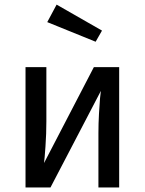

<svg xmlns="http://www.w3.org/2000/svg" viewBox="-20 -821 634 841"><path d="M228 -800.8 426.8 -687 398.9 -638.2 187 -724.1ZM502 -526.9V0H411.1V-237.8Q411.1 -279.8 413.6 -323.7Q416 -367.7 418.2 -390.9Q420.4 -414.1 421.9 -422.9L201.2 0H91.8V-526.9H183.1V-289.1Q183.1 -235.8 179.2 -179.9Q175.3 -124 172.9 -106.9L391.1 -526.9Z"/></svg>

Font: FiraGO
Style: Regular
Weight: 400
Designer: bBox Type
Foundry: bBox Type GmbH
Version: Version 1.001;PS 001.001;hotconv 1.0.88;makeotf.lib2.5.64775